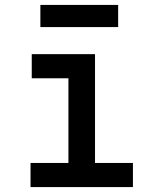

<svg xmlns="http://www.w3.org/2000/svg" viewBox="-20 -760 640 780"><path d="M104 0H520V-98H366V-540H109V-442H258V-98H104ZM144 -650H460V-740H144Z"/></svg>

Font: CommitMono
Style: 600Regular
Weight: 600
Monospace: yes
Designer: Eigil Nikolajsen
Foundry: Eigil Nikolajsen
Version: Version 1.143